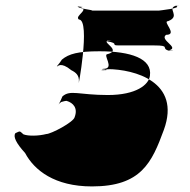

<svg xmlns="http://www.w3.org/2000/svg" viewBox="-20 -654 681 689"><path d="M70 -105C103 -43 176 15 310 15C487 15 525 -71 568 -188C631 -361 462 -405 367 -406C407 -406 335 -405 353 -405C353 -405 327 -406 347 -405C391 -405 326 -402 348 -402C393 -403 328 -405 351 -407C395 -407 345 -460 367 -460C415 -474 349 -500 365 -508C409 -508 341 -506 363 -506C413 -498 372 -491 408 -491H533C595 -491 555 -481 586 -472C630 -472 566 -474 588 -474C624 -484 551 -511 576 -529C620 -529 561 -578 583 -578C630 -596 578 -623 610 -633C654 -633 587 -634 609 -634C642 -625 547 -616 551 -616H305C335 -616 246 -624 262 -632C306 -632 238 -630 260 -630C310 -622 245 -598 263 -584C307 -584 257 -320 263 -360C265 -384 252 -394 236 -402C197 -434 187 -415 184 -415C185 -419 192 -424 202 -440C227 -461 261 -470 337 -470C449 -470 527 -444 518 -382C514 -350 469 -313 367 -313C263 -313 232 -333 204 -308C185 -262 184 -278 200 -288C206 -289 211 -292 219 -292C243 -285 260 -266 248 -234C245 -216 163 -173 146 -173C119 -166 81 -165 64 -172C50 -184 54 -185 35 -176C27 -164 37 -141 70 -105Z"/></svg>

Font: Hussar Przerywany
Style: Obl
Weight: 400
Foundry: Cannot Into Space Fonts
Version: Version 0.982